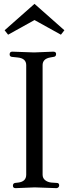

<svg xmlns="http://www.w3.org/2000/svg" viewBox="-20 -972 357 996"><path d="M4 0ZM61 4Q47 4 47 -8.5Q47 -21 58 -23L75 -25Q116 -30 116 -66V-634Q116 -670 70 -674L41 -677Q30 -679 30 -690Q30 -704 44 -704L157 -700L256 -704Q271 -704 271 -692Q271 -678 258 -677L241 -674Q201 -667 201 -634V-66Q201 -48 214 -37.5Q227 -27 246 -25L275 -23Q287 -23 287 -10Q287 -4 282.5 0Q278 4 273 4L160 0ZM22 -792 4 -815 159 -952 314 -815 296 -792 159 -868Z"/></svg>

Font: Lustria
Style: Regular
Weight: 400
Designer: Matthew Desmond
Foundry: Matthew Desmond
Version: Version 001.001; ttfautohint (v1.6)